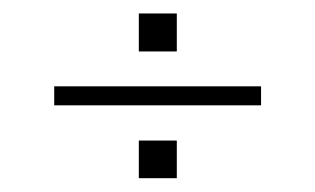

<svg xmlns="http://www.w3.org/2000/svg" viewBox="-20 -540 456 278"><path d="M58.5 -387.5V-415H358V-387.5ZM181 -465.5V-520.5H236V-465.5ZM181 -282V-336.5H236V-282Z"/></svg>

Font: Big Shoulders Stencil Display ExtraLight
Style: Regular
Weight: 250
Designer: Patric King
Foundry: XO Type Co
Version: Version 2.001